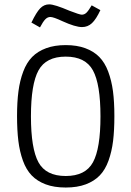

<svg xmlns="http://www.w3.org/2000/svg" viewBox="-20 -838 591 863"><path d="M431.2 -792.5Q412.1 -751.5 393.3 -733.9Q374.5 -716.3 348.6 -716.3Q318.8 -716.3 260.7 -742.7Q220.2 -761.7 206.5 -761.7Q193.8 -761.7 183.6 -751.2Q173.3 -740.7 159.7 -714.8L120.1 -737.3H121.6Q143.1 -782.2 160.4 -800.3Q177.7 -818.4 201.2 -818.4Q225.1 -818.4 292.5 -789.6Q337.9 -772 347.7 -772Q359.4 -772 368.7 -781Q377.9 -790 392.1 -814ZM494.1 -316.4Q494.1 -252.4 488.3 -204.6Q482.4 -156.7 467.8 -116Q453.1 -75.2 428.5 -49.6Q403.8 -23.9 365.7 -9.5Q327.6 4.9 275.4 4.9Q223.1 4.9 185.1 -9.5Q147 -23.9 122.3 -49.6Q97.7 -75.2 83 -116Q68.4 -156.7 62.5 -204.6Q56.6 -252.4 56.6 -316.4Q56.6 -379.9 63 -428Q69.3 -476.1 84.5 -516.4Q99.6 -556.6 124.5 -582Q149.4 -607.4 187.3 -621.3Q225.1 -635.3 275.4 -635.3Q325.7 -635.3 363.5 -621.3Q401.4 -607.4 426.3 -582Q451.2 -556.6 466.3 -516.4Q481.4 -476.1 487.8 -428Q494.1 -379.9 494.1 -316.4ZM431.6 -314.9Q431.6 -460 397.7 -521.7Q363.8 -583.5 275.4 -583.5Q187 -583.5 153.1 -521.7Q119.1 -460 119.1 -314.9Q119.1 -170.4 152.8 -108.6Q186.5 -46.9 275.4 -46.9Q364.3 -46.9 397.9 -108.6Q431.6 -170.4 431.6 -314.9Z"/></svg>

Font: Anaheim
Style: Regular
Weight: 400
Designer: vernon adams
Foundry: vernon adams
Version: Version 1.002; ttfautohint (v0.93.5-3d13) -l 8 -r 50 -G 200 